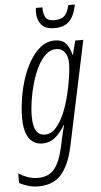

<svg xmlns="http://www.w3.org/2000/svg" viewBox="-83 -764 546 1042"><g transform="rotate(-5 190.0 -243.0)"><path d="M83 240Q52 240 24 231Q-4 222 -20 212V160Q-4 172 25 183Q54 194 84 194Q144 194 175 155.5Q206 117 223 39L234 -12Q236 -22 240.5 -41Q245 -60 251 -80H249Q223 -37 194 -13.5Q165 10 126 10Q78 10 52.5 -27.5Q27 -65 27 -137Q27 -183 35 -237.5Q43 -292 60 -345.5Q77 -399 103 -443Q129 -487 163 -514Q197 -541 241 -541Q280 -541 300.5 -517.5Q321 -494 329 -456H332L351 -531H395L274 41Q252 141 208 190.5Q164 240 83 240ZM142 -37Q176 -36 203 -66Q230 -96 249.5 -142.5Q269 -189 281.5 -241Q294 -293 300.5 -338.5Q307 -384 307 -410Q307 -449 290 -471.5Q273 -494 244 -494Q212 -494 186 -470Q160 -446 140.5 -406.5Q121 -367 107.5 -320Q94 -273 87 -226.5Q80 -180 80 -142Q80 -87 96 -62Q112 -37 142 -37ZM247 -608Q195 -608 173.5 -634.5Q152 -661 152 -701Q152 -716 154 -726H189Q189 -688 201.5 -669.5Q214 -651 249 -651Q284 -651 302.5 -667.5Q321 -684 330 -726H366Q356 -669 328 -638.5Q300 -608 247 -608Z"/></g></svg>

Font: Noto Sans ExtraCondensed Light
Style: Italic
Weight: 300
Width: 2
Italic angle: -12°
Designer: Monotype Design Team
Foundry: Monotype Imaging Inc.
Version: Version 2.013; ttfautohint (v1.8.4.7-5d5b)